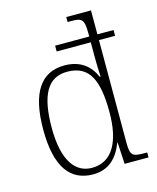

<svg xmlns="http://www.w3.org/2000/svg" viewBox="-115 -840 762 930"><g transform="rotate(-15 266.0 -375.0)"><path d="M237 10C315 10 361 -37 388 -108H390L396 0H516V-25H501C444 -25 431 -31 431 -95V-611H512V-640H431V-760H307V-735H323C376 -735 390 -730 390 -658V-640H219V-611H390V-540C390 -510 391 -465 393 -438H389C363 -498 315 -536 237 -536C120 -536 58 -448 58 -261C58 -73 123 10 237 10ZM241 -22C154 -21 100 -98 100 -259C100 -423 144 -503 242 -503C355 -503 390 -419 390 -260C390 -117 343 -23 241 -22Z"/></g></svg>

Font: Noto Serif Devanagari SemiCondensed ExtraLight
Style: Regular
Weight: 200
Width: 4
Designer: Universal Thirst, Indian Type Foundry and the Monotype Design Team
Foundry: Monotype Imaging Inc.
Version: Version 2.004